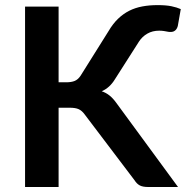

<svg xmlns="http://www.w3.org/2000/svg" viewBox="-20 -750 750 770"><path d="M215 -420H246.5Q265.5 -420 279 -425.2Q292.5 -430.5 303 -446L415.5 -625.5Q432.5 -654.5 453.2 -674.5Q474 -694.5 498.2 -706.8Q522.5 -719 550.8 -724.2Q579 -729.5 611.5 -729.5Q646 -729.5 667.5 -725Q689 -720.5 705 -713.5L693 -645.5Q690.5 -636.5 686.2 -631.5Q682 -626.5 676.8 -624.2Q671.5 -622 665.8 -621.8Q660 -621.5 654.5 -622.5Q648 -624 638 -625.5Q628 -627 618.5 -627Q591.5 -627 571 -615.2Q550.5 -603.5 537.5 -583.5L440.5 -431.5Q420 -398 388 -384Q405.5 -378 419.2 -367Q433 -356 446 -338L694 0H575.5Q551.5 0 539.8 -6.8Q528 -13.5 520 -26.5L318.5 -292.5Q308.5 -306 295.8 -312Q283 -318 259 -318H215V0H80.5V-723.5H215Z"/></svg>

Font: Lato 2
Style: Bold
Weight: 700
Designer: Lukasz Dziedzic with Adam Twardoch and Botio Nikoltchev
Foundry: tyPoland Lukasz Dziedzic
Version: Version 2.015; 2015-08-06; http://www.latofonts.com/